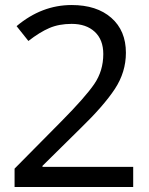

<svg xmlns="http://www.w3.org/2000/svg" viewBox="-20 -744 592 764"><path d="M510 0H38V-73L225 -262Q319 -357 355 -409.5Q391 -462 391 -529Q391 -586 357 -617.5Q323 -649 265 -649Q215 -649 176.5 -632.5Q138 -616 93 -581L46 -640Q146 -724 265 -724Q365 -724 423 -673Q481 -622 481 -534Q481 -457 437 -390Q393 -323 298 -231L149 -84V-80H510Z"/></svg>

Font: Advent Sans Logo
Style: Regular
Weight: 400
Designer: Types & Symbols
Foundry: Types & Symbols
Version: Version 1.002